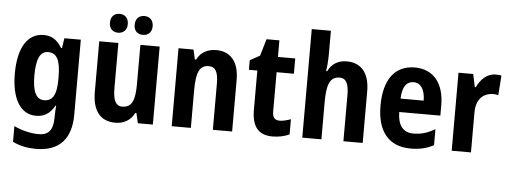

<svg xmlns="http://www.w3.org/2000/svg" viewBox="-59 -996 3554 1339"><g transform="rotate(5 1718.5 -326.0)"><path d="M215 -622C101 -622 37 -517 37 -336C37 -163 99 -56 209 -56C260 -56 304 -75 340 -139H344C342 -117 340 -89 340 -64V-56C340 36 305 70 239 70C190 70 128 58 66 29V139C119 164 170 174 229 174C394 174 475 81 475 -87V-612H360L349 -542H343C307 -602 266 -622 215 -622ZM255 -506C314 -506 343 -462 343 -340V-319C343 -209 312 -169 256 -169C200 -169 174 -224 174 -334C174 -451 200 -506 255 -506Z M667 -748C667 -706 693 -683 729 -683C766 -683 792 -707 792 -748C792 -791 766 -815 729 -815C693 -815 667 -792 667 -748ZM840 -748C840 -706 865 -683 903 -683C940 -683 966 -707 966 -748C966 -791 940 -815 903 -815C866 -815 840 -792 840 -748ZM1027 -612H892V-340C892 -232 875 -172 802 -172C757 -172 738 -213 738 -294V-612H604V-257C604 -126 660 -56 764 -56C823 -56 871 -82 898 -136H906L922 -66H1027Z M1423 -622C1368 -622 1316 -600 1288 -544H1279L1264 -612H1159V-66H1293V-328C1293 -454 1315 -506 1381 -506C1430 -506 1447 -466 1447 -389V-66H1582V-426C1582 -557 1521 -622 1423 -622Z M1905 -170C1871 -170 1855 -189 1855 -228V-505H1976V-612H1855V-728H1765L1730 -610L1661 -572V-505H1720V-231C1720 -108 1770 -56 1865 -56C1909 -56 1953 -66 1983 -81V-187C1954 -177 1929 -170 1905 -170Z M2207 -660V-826H2073V-66H2207V-328C2207 -448 2228 -506 2297 -506C2342 -506 2361 -468 2361 -389V-66H2496V-426C2496 -555 2438 -623 2336 -623C2277 -623 2231 -596 2206 -543H2198C2203 -570 2207 -621 2207 -660Z M2813 -622C2676 -622 2597 -522 2597 -336C2597 -159 2676 -56 2832 -56C2895 -56 2946 -68 2993 -94V-206C2941 -175 2896 -162 2841 -162C2771 -162 2732 -209 2731 -303H3019V-375C3019 -528 2944 -622 2813 -622ZM2813 -519C2866 -519 2893 -471 2894 -397H2732C2735 -485 2767 -519 2813 -519Z M3379 -622C3317 -622 3272 -575 3248 -522H3241L3222 -612H3119V-66H3254V-345C3254 -435 3300 -485 3377 -485C3383 -485 3401 -483 3409 -480L3419 -618C3404 -622 3389 -622 3379 -622Z"/></g></svg>

Font: Noto Sans Malayalam UI Condensed
Style: Bold
Weight: 700
Width: 3
Designer: Jelle Bosma - Monotype Design Team
Foundry: Monotype Imaging Inc.
Version: Version 2.104